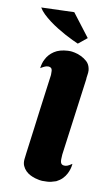

<svg xmlns="http://www.w3.org/2000/svg" viewBox="-87 -788 493 849"><g transform="rotate(10 160.0 -363.5)"><path d="M284.2 -79.6Q282.2 -57.1 271.5 -36.1Q264.6 -22.5 253.7 -11.5Q242.7 -0.5 227.1 7.3Q203.6 15.6 188.2 16.1Q172.9 16.6 165 16.6Q161.1 16.6 152.3 15.1Q143.6 13.7 132.8 10.5Q122.1 7.3 110.6 1.5Q99.1 -4.4 90.1 -13.4Q81.1 -22.5 75.7 -34.7Q70.3 -46.9 71.8 -63.5Q72.8 -72.8 75.4 -93.5Q78.1 -114.3 82 -143.6Q85.9 -172.9 90.6 -208.7Q95.2 -244.6 100.3 -284.2Q105.5 -323.7 111.1 -365.2Q116.7 -406.7 122.1 -447.3Q122.6 -449.7 122.6 -451.7Q122.6 -453.6 122.6 -456.1Q123.5 -472.2 119.9 -478.8Q116.2 -485.4 105.5 -486.3Q97.2 -486.3 90.8 -483.6Q84.5 -481 83 -480Q79.6 -478.5 76.2 -476.3Q72.8 -474.1 70.3 -472.7Q71.8 -483.9 74.7 -494.4Q77.6 -504.9 83 -514.6Q94.2 -537.1 117.4 -552.5Q140.6 -567.9 178.2 -569.8H187H187.5H189.9Q194.8 -569.8 208.5 -567.1Q222.2 -564.5 237.8 -557.1Q252.4 -550.3 264.9 -539.1Q277.3 -527.8 281.2 -509.8Q283.7 -501 282.7 -489.7Q282.2 -486.3 281.7 -481.7Q281.2 -477.1 280.3 -470.7Q280.3 -468.8 279.8 -467.8Q279.8 -464.4 279.3 -462.4H279.8L232.9 -113.3Q231.9 -100.6 231.9 -92Q231.9 -83.5 233.6 -78.1Q235.4 -72.8 239 -70.1Q242.7 -67.4 249 -66.9Q257.3 -66.4 263.7 -69.1Q270 -71.8 271.5 -72.8Q274.4 -74.2 277.8 -76.7Q281.2 -79.1 283.7 -80.6ZM215.3 -608.4Q205.1 -612.8 189.5 -620.1Q173.8 -627.4 155.8 -637.2Q137.7 -647 118.4 -658.9Q99.1 -670.9 81.8 -683.8Q64.5 -696.8 50.3 -710.4Q36.1 -724.1 28.3 -737.8L175.8 -742.7L254.4 -640.1Z"/></g></svg>

Font: Brush Lettering One
Style: Bold Italic
Weight: 400
Italic angle: -7°
Designer: Eben Sorkin
Foundry: Eben Sorkin
Version: Version 1.001